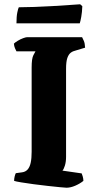

<svg xmlns="http://www.w3.org/2000/svg" viewBox="-20 -878 463 898"><path d="M291 0Q284 0 260 -2.5Q236 -5 203 -8.5Q170 -12 137 -16.5Q104 -21 79.5 -25Q55 -29 46 -32Q46 -42 48.5 -52.5Q51 -63 54 -68L83 -72Q99 -74 109 -85Q119 -96 123.5 -116.5Q128 -137 128 -168V-562Q128 -604 136 -619.5Q144 -635 146 -638H57Q54 -643 50 -652.5Q46 -662 45 -674Q51 -680 63.5 -687.5Q76 -695 88.5 -699.5Q101 -704 106 -704H364Q367 -698 372 -687Q377 -676 378 -655L335 -642Q321 -639 311 -631.5Q301 -624 295 -607Q289 -590 289 -556V-145Q289 -121 283.5 -103.5Q278 -86 272 -80L362 -67Q364 -63 367 -52.5Q370 -42 370 -32Q354 -19 332 -9.5Q310 0 291 0ZM57 -769Q57 -801 61 -820Q65 -839 68 -844Q99 -844 140.5 -845.5Q182 -847 225.5 -849.5Q269 -852 303.5 -854.5Q338 -857 355 -858L365 -849Q364 -821 360 -799Q356 -777 353 -769Z"/></svg>

Font: Texturina 12pt ExtraBold
Style: Regular
Weight: 800
Designer: Guillermo Torres Carreño
Foundry: Omnibus-Type
Version: Version 1.002